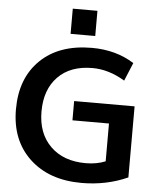

<svg xmlns="http://www.w3.org/2000/svg" viewBox="-62 -1000 880 1063"><g transform="rotate(5 378.0 -468.5)"><path d="M299 -807V-947H436V-807ZM437 -629Q314 -629 245 -558Q176 -487 176 -365Q176 -243 248.5 -172Q321 -101 444 -101Q506 -101 554 -121V-331H351V-438H687V-43Q569 10 431 10Q250 10 142 -91.5Q34 -193 34 -365Q34 -538 138 -639Q242 -740 424 -740Q558 -740 659 -676L617 -575Q527 -629 437 -629Z"/></g></svg>

Font: Mplus 1p Bold
Style: Bold
Weight: 700
Version: Version 1.061